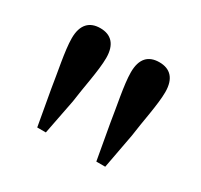

<svg xmlns="http://www.w3.org/2000/svg" viewBox="-85 -923 587 560"><g transform="rotate(30 208.5 -642.5)"><path d="M109 -814C73 -814 51 -793 51 -747C51 -706 66 -637 73 -589L94 -471H123L146 -589C152 -637 167 -705 167 -747C167 -793 145 -814 109 -814ZM308 -814C271 -814 250 -793 250 -747C250 -706 265 -637 272 -589L293 -471H323L345 -589C351 -637 366 -705 366 -747C366 -793 344 -814 308 -814Z"/></g></svg>

Font: GenKiMin2 TW SB
Style: Regular
Weight: 600
Version: Version 2.100;PS 2.1;hotconv 16.6.51;makeotf.lib2.5.65220 DE